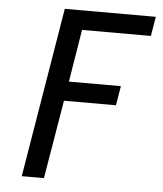

<svg xmlns="http://www.w3.org/2000/svg" viewBox="-53 -781 705 828"><g transform="rotate(5 300.0 -367.5)"><path d="M72 0 194 -735H588L574 -651H276L239 -424H464L450 -340H225L168 0Z"/></g></svg>

Font: Iosevka Curly Medium Extended
Style: Italic
Weight: 500
Width: 7
Italic angle: -9°
Monospace: yes
Designer: Belleve Invis
Foundry: Belleve Invis
Version: Version 11.1.0; ttfautohint (v1.8.3)